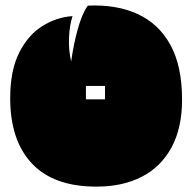

<svg xmlns="http://www.w3.org/2000/svg" viewBox="-20 -666 716 715"><path d="M339 29Q180 29 99 -57Q18 -143 18 -300Q18 -403 51 -469Q84 -535 137 -568.5Q190 -602 250 -606Q239 -572 237 -526Q235 -480 245 -437Q254 -502 270 -559Q286 -616 307 -645Q413 -650 492 -614Q571 -578 614.5 -499Q658 -420 658 -295Q658 -190 619 -117.5Q580 -45 508.5 -8Q437 29 339 29ZM300 -296H371V-346H300Z"/></svg>

Font: Oi
Style: Regular
Weight: 400
Designer: Kostas Bartsokas, Mohamad Dakak
Foundry: Foundry5
Version: Version 4.000